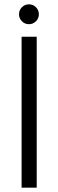

<svg xmlns="http://www.w3.org/2000/svg" viewBox="-20 -869 269 889"><path d="M80 -699H150V0H80ZM114 -757Q95 -757 81.5 -770.5Q68 -784 68 -803Q68 -822 81.5 -835.5Q95 -849 114 -849Q133 -849 146.5 -835.5Q160 -822 160 -803Q160 -784 146.5 -770.5Q133 -757 114 -757Z"/></svg>

Font: Poppins Light
Style: Regular
Weight: 300
Designer: Ninad Kale (Devanagari), Jonny Pinhorn (Latin)
Version: Version 5.002